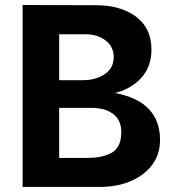

<svg xmlns="http://www.w3.org/2000/svg" viewBox="-20 -742 713 762"><path d="M362.8 -721.2Q458.5 -721.2 519.8 -675.8Q581.1 -630.4 581.1 -544.9Q581.1 -476.1 539.6 -431.9Q498 -387.7 436 -373Q615.2 -339.4 615.2 -186Q615.2 -103 547.9 -51.5Q480.5 0 373 0H69.8V-722.2ZM310.1 -423.8Q360.4 -423.8 395.8 -447.8Q431.2 -471.7 431.2 -515.1Q431.2 -557.6 398.7 -581.8Q366.2 -606 320.8 -606H214.8V-423.8ZM460.9 -213.9H461.9Q461.9 -264.6 429.7 -289.3Q397.5 -314 341.8 -314H214.8V-115.2H319.8Q352.1 -115.2 375.7 -119.4Q399.4 -123.5 419.7 -133.8Q439.9 -144 450.4 -164.1Q460.9 -184.1 460.9 -213.9Z"/></svg>

Font: Perun
Style: Bold
Weight: 700
Foundry: Copyright (c) Stefan Peev, Context Ltd, 2016
Version: Version 1.0000